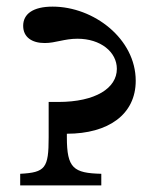

<svg xmlns="http://www.w3.org/2000/svg" viewBox="-20 -560 480 580"><path d="M41 -35V0H286V-35C202 -37 182 -52 182 -145V-156C307 -156 390 -214 390 -316C390 -443 263 -540 139 -540C80 -540 50 -518 50 -482C50 -448 76 -430 115 -430C148 -430 174 -443 214 -443C284 -443 333 -403 333 -352C333 -294 269 -252 156 -252H127V-145C127 -52 117 -39 41 -35Z"/></svg>

Font: Libre Baskerville
Style: Regular
Weight: 400
Designer: Pablo Impallari, Rodrigo Fuenzalida
Foundry: Pablo Impallari, Rodrigo Fuenzalida
Version: Version 1.051;Glyphs 3.2.3 (3260)